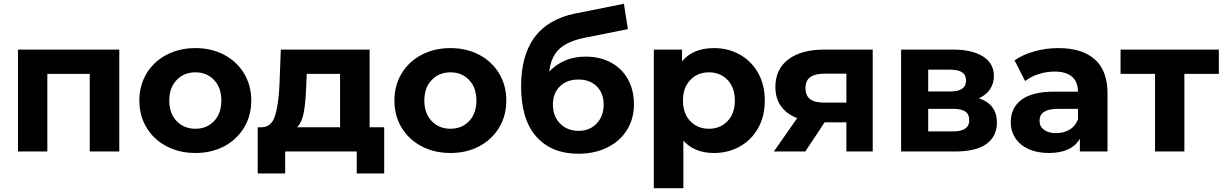

<svg xmlns="http://www.w3.org/2000/svg" viewBox="-20 -800 6465 1014"><path d="M610 -538V0H454V-410H230V0H75V-538Z M716 -269Q716 -349 754 -412Q792 -475 859.5 -510.5Q927 -546 1012 -546Q1097 -546 1164 -510.5Q1231 -475 1269 -412Q1307 -349 1307 -269Q1307 -189 1269 -126Q1231 -63 1164 -27.5Q1097 8 1012 8Q927 8 859.5 -27.5Q792 -63 754 -126Q716 -189 716 -269ZM1149 -269Q1149 -337 1110.5 -377.5Q1072 -418 1012 -418Q952 -418 913 -377.5Q874 -337 874 -269Q874 -201 913 -160.5Q952 -120 1012 -120Q1072 -120 1110.5 -160.5Q1149 -201 1149 -269Z M2009 -128V116H1864V0H1486V116H1341V-128H1363Q1413 -129 1432 -187Q1451 -245 1456 -352L1463 -538H1932V-128ZM1549 -128H1776V-410H1600L1597 -341Q1594 -259 1584.5 -207Q1575 -155 1549 -128Z M2063 -269Q2063 -349 2101 -412Q2139 -475 2206.5 -510.5Q2274 -546 2359 -546Q2444 -546 2511 -510.5Q2578 -475 2616 -412Q2654 -349 2654 -269Q2654 -189 2616 -126Q2578 -63 2511 -27.5Q2444 8 2359 8Q2274 8 2206.5 -27.5Q2139 -63 2101 -126Q2063 -189 2063 -269ZM2496 -269Q2496 -337 2457.5 -377.5Q2419 -418 2359 -418Q2299 -418 2260 -377.5Q2221 -337 2221 -269Q2221 -201 2260 -160.5Q2299 -120 2359 -120Q2419 -120 2457.5 -160.5Q2496 -201 2496 -269Z M3328 -249Q3328 -172 3290.5 -112.5Q3253 -53 3186 -20.5Q3119 12 3034 12Q2893 12 2812.5 -78.5Q2732 -169 2732 -344Q2732 -506 2802.5 -602.5Q2873 -699 3019 -729L3275 -780L3296 -646L3070 -601Q2978 -583 2933.5 -541Q2889 -499 2881 -422Q2916 -460 2965 -480.5Q3014 -501 3072 -501Q3149 -501 3207 -469.5Q3265 -438 3296.5 -381Q3328 -324 3328 -249ZM3168 -247Q3168 -308 3131.5 -344Q3095 -380 3035 -380Q2974 -380 2937 -344Q2900 -308 2900 -247Q2900 -186 2938 -147.5Q2976 -109 3035 -109Q3095 -109 3131.5 -148Q3168 -187 3168 -247Z M4019 -269Q4019 -186 3984 -123.5Q3949 -61 3887.5 -26.5Q3826 8 3751 8Q3648 8 3589 -57V194H3433V-538H3582V-476Q3640 -546 3751 -546Q3826 -546 3887.5 -511.5Q3949 -477 3984 -414.5Q4019 -352 4019 -269ZM3861 -269Q3861 -337 3822.5 -377.5Q3784 -418 3724 -418Q3664 -418 3625.5 -377.5Q3587 -337 3587 -269Q3587 -201 3625.5 -160.5Q3664 -120 3724 -120Q3784 -120 3822.5 -160.5Q3861 -201 3861 -269Z M4589 -538V0H4450V-154H4335L4233 0H4067L4190 -176Q4134 -198 4104.5 -239.5Q4075 -281 4075 -340Q4075 -435 4143.5 -486.5Q4212 -538 4332 -538ZM4234 -335Q4234 -295 4258.5 -276.5Q4283 -258 4333 -258H4450V-411H4335Q4285 -411 4259.5 -393Q4234 -375 4234 -335Z M5245 -153Q5245 -80 5190 -40Q5135 0 5026 0H4739V-538H5014Q5115 -538 5172 -501.5Q5229 -465 5229 -399Q5229 -359 5208.5 -328.5Q5188 -298 5150 -281Q5245 -249 5245 -153ZM4882 -317H5000Q5082 -317 5082 -375Q5082 -432 5000 -432H4882ZM5099 -165Q5099 -196 5079 -210.5Q5059 -225 5016 -225H4882V-106H5013Q5099 -106 5099 -165Z M5829 -307V0H5683V-67Q5639 8 5519 8Q5457 8 5411.5 -13Q5366 -34 5342 -71Q5318 -108 5318 -155Q5318 -230 5374.5 -273Q5431 -316 5549 -316H5673Q5673 -367 5642 -394.5Q5611 -422 5549 -422Q5506 -422 5464.5 -408.5Q5423 -395 5394 -372L5338 -481Q5382 -512 5443.5 -529Q5505 -546 5570 -546Q5695 -546 5762 -486.5Q5829 -427 5829 -307ZM5673 -170V-225H5566Q5470 -225 5470 -162Q5470 -132 5493.5 -114.5Q5517 -97 5558 -97Q5598 -97 5629 -115.5Q5660 -134 5673 -170Z M6417 -410H6235V0H6080V-410H5898V-538H6417Z"/></svg>

Font: Montserrat-Bold
Style: Bold
Weight: 700
Version: Version 7.200